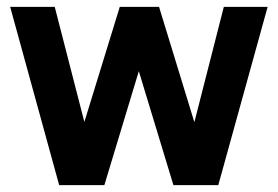

<svg xmlns="http://www.w3.org/2000/svg" viewBox="-20 -541 812 561"><path d="M152.9 0 9.7 -521H139.9L226.5 -184.7L330 -521H444.7L547.9 -184L634 -521H762L617.8 0H486.7L385.6 -333L284.9 0Z"/></svg>

Font: Red Hat Display VF
Style: Regular
Weight: 300
Designer: Pentagram, MCKL
Foundry: Pentagram, MCKL
Version: Version 1.023